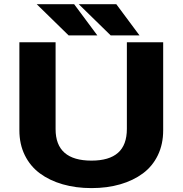

<svg xmlns="http://www.w3.org/2000/svg" viewBox="-20 -906 890 936"><path d="M660 -733.5H519.5L364 -885.5H547ZM454.5 -733.5H314.5L159 -885.5H341.5ZM426 11Q350 11 285.8 -7.5Q221.5 -26 174.5 -60.8Q127.5 -95.5 101 -149.2Q74.5 -203 74.5 -270.5V-700H251V-276.5Q251 -123 426 -123Q512 -123 555.2 -161Q598.5 -199 598.5 -278V-700H775.5V-270.5Q775.5 -203 749.5 -149.2Q723.5 -95.5 676.8 -60.8Q630 -26 566.2 -7.5Q502.5 11 426 11Z"/></svg>

Font: League Mono Wide
Style: Bold
Weight: 700
Width: 8
Designer: Tyler Finck
Foundry: The League of Moveable Type / Tyler Finck
Version: Version 2.210